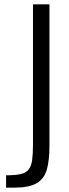

<svg xmlns="http://www.w3.org/2000/svg" viewBox="-20 -830 319 885"><path d="M8 35V-22Q50 -22 74.5 -27.5Q99 -33 111.5 -48Q124 -63 128 -91Q132 -119 132 -163V-810H208V-159Q208 -92 196 -49Q184 -6 149 14.5Q114 35 45 35Z"/></svg>

Font: Oswald Light
Style: Regular
Weight: 300
Designer: Vernon Adams
Foundry: Vernon Adams
Version: Version 4.103;gftools[0.9.33.dev8+g029e19f]